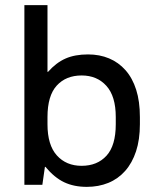

<svg xmlns="http://www.w3.org/2000/svg" viewBox="-20 -720 610 748"><path d="M75 -700H165V-440H167Q199 -476 235.5 -492Q272 -508 323 -508Q368 -508 405 -492.5Q442 -477 469 -446.5Q496 -416 510.5 -370.5Q525 -325 525 -264V-236Q525 -176 510 -130.5Q495 -85 467.5 -54Q440 -23 402 -7.5Q364 8 318 8Q268 8 230 -10Q192 -28 157 -70H155L145 0H75ZM298 -74Q359 -74 395 -113.5Q431 -153 431 -236V-264Q431 -345 394.5 -385.5Q358 -426 298 -426Q237 -426 201 -386.5Q165 -347 165 -264V-236Q165 -155 201.5 -114.5Q238 -74 298 -74Z"/></svg>

Font: PT Root UI Medium
Style: Regular
Weight: 500
Designer: Vitaly Kuzmin
Foundry: ParaType Ltd.
Version: Version 2.001G